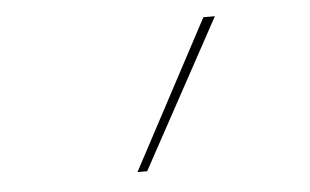

<svg xmlns="http://www.w3.org/2000/svg" viewBox="-35 -819 669 415"><g transform="rotate(-5 300.0 -611.5)"><path d="M248 -451 419 -772H444L269 -451Z"/></g></svg>

Font: Iosevka Curly Thin Extended
Style: Italic
Weight: 100
Width: 7
Italic angle: -9°
Monospace: yes
Designer: Belleve Invis
Foundry: Belleve Invis
Version: Version 11.1.0; ttfautohint (v1.8.3)